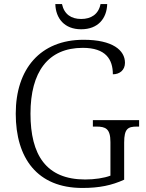

<svg xmlns="http://www.w3.org/2000/svg" viewBox="-20 -921 722 951"><path d="M382 -776C466 -776 509 -830 511 -901H478C468 -850 431 -827 382 -827C333 -827 298 -850 287 -901H254C256 -830 299 -776 382 -776ZM388 10C472 10 534 -3 595 -31V-215C595 -284 614 -294 658 -294H669V-326H440V-294H457C503 -294 527 -284 527 -217V-51C496 -39 448 -32 402 -32C208 -32 131 -154 131 -358C131 -565 218 -684 390 -684C504 -684 539 -627 539 -553C573 -553 599 -574 599 -610C599 -672 538 -724 394 -724C180 -724 58 -580 58 -358C58 -137 165 10 388 10Z"/></svg>

Font: Noto Serif Bengali Light
Style: Regular
Weight: 300
Designer: Juan Bruce, Universal Thirst, Indian Type Foundry and the Monotype Design Team.
Foundry: Monotype Imaging Inc.
Version: Version 2.003